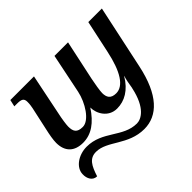

<svg xmlns="http://www.w3.org/2000/svg" viewBox="-160 -794 1292 1292"><g transform="rotate(-45 485.5 -148.0)"><path d="M833 -82 930 -536H801L751 -303C718 -147 665 -64 595 -64C544 -64 529 -92 529 -133C529 -153 540 -219 547 -251L608 -536H479L421 -253C403 -166 338 -63 276 -63C222 -63 208 -88 208 -134C208 -152 215 -203 225 -247L284 -536H59L48 -487H74C115 -487 132 -479 132 -446C132 -422 129 -408 126 -391L90 -226C81 -187 73 -143 73 -114C73 -31 120 14 202 14C282 14 346 -32 404 -120C403 -63 444 13 527 13C598 13 665 -24 715 -109H716C706 -80 703 -55 696 -15L695 -12C662 144 589 178 550 178C418 178 350 49 200 49C122 49 51 98 50 161C48 202 69 240 109 240C133 165 157 118 220 118C327 118 405 240 559 240C686 240 786 141 833 -82Z"/></g></svg>

Font: Noto Serif Semi
Style: Italic
Weight: 600
Italic angle: -12°
Designer: Monotype Design Team
Foundry: Monotype Imaging Inc.
Version: Version 1.901